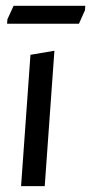

<svg xmlns="http://www.w3.org/2000/svg" viewBox="-20 -635 311 655"><path d="M51.9 0 83.9 -448 165.6 -461.9 132.6 0ZM4.2 -554 5.2 -569 26.4 -615.3H271L270 -600.3L249.3 -554Z"/></svg>

Font: Ancizar Sans Thin
Style: Italic
Weight: 100
Italic angle: -4°
Designer: Cesar Puertas, Viviana Monsalve, Julian Moncada, Julian Prieto, Jose Castro, Mariel Hernandez, Felipe Aragon, Sara Alarc
Version: Version 8.100